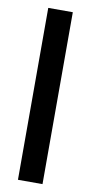

<svg xmlns="http://www.w3.org/2000/svg" viewBox="-82 -735 365 770"><g transform="rotate(10 100.0 -350.0)"><path d="M50 0H150V-700H50Z"/></g></svg>

Font: Millimetre
Style: Regular
Weight: 500
Designer: Jérémy Landes
Version: Version 1.0